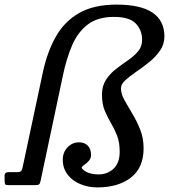

<svg xmlns="http://www.w3.org/2000/svg" viewBox="-77 -805 740 835"><path d="M547.5 -160Q547.5 -75.5 492.5 -32.8Q437.5 10 346.5 10Q306 10 271.8 -4.5Q237.5 -19 216.8 -46Q196 -73 196 -110.5Q196 -142 216.5 -164Q237 -186 267 -186Q290 -186 304.5 -171.8Q319 -157.5 319 -130Q319 -116.5 309.8 -106Q300.5 -95.5 289.5 -88Q280 -81.5 278.8 -77.8Q277.5 -74 282 -69.5Q294.5 -57 313 -51.8Q331.5 -46.5 351.5 -46.5Q390 -46.5 416.8 -71.2Q443.5 -96 443.5 -145Q443.5 -186.5 431.8 -216Q420 -245.5 405 -270.8Q390 -296 378.2 -324.5Q366.5 -353 366.5 -393.5Q366.5 -431.5 384 -458.2Q401.5 -485 427.5 -505Q453.5 -525 479.8 -543Q506 -561 523.5 -581.8Q541 -602.5 541 -631.5Q541 -674.5 513.2 -703Q485.5 -731.5 418.5 -731.5Q348 -731.5 304.8 -698.5Q261.5 -665.5 237 -608.8Q212.5 -552 197.5 -481L99.5 -18.5Q97 -6.5 92.8 -3.2Q88.5 0 75.5 0H-42Q-52.5 0 -54.5 -3.8Q-56.5 -7.5 -57 -18.5V-40Q-57 -50.5 -51.5 -53.5Q-46 -56.5 -36.5 -56.5H-1.5Q12 -56.5 15.8 -62.2Q19.5 -68 22 -80.5L109.5 -491Q128 -577.5 164.8 -643.8Q201.5 -710 265.8 -747.5Q330 -785 430 -785Q638 -785 638 -646Q638 -612.5 619 -585Q600 -557.5 571.8 -534.8Q543.5 -512 515.2 -492.8Q487 -473.5 468 -456Q449 -438.5 449 -421.5Q449 -397.5 464 -370.2Q479 -343 498.2 -311.2Q517.5 -279.5 532.5 -242Q547.5 -204.5 547.5 -160Z"/></svg>

Font: Besley* Narrow
Style: Italic
Weight: 400
Width: 4
Italic angle: -13°
Designer: Owen Earl
Foundry: indestructible type*
Version: Version 3.000; ttfautohint (v1.8.3)